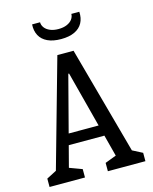

<svg xmlns="http://www.w3.org/2000/svg" viewBox="-136 -1030 891 1118"><g transform="rotate(-15 310.0 -470.5)"><path d="M21 -50.5 100.7 -91.7 71.2 -47 263.5 -730H361.2L547.5 -51.3L519.3 -92.2L599 -51V-0.7H372.7V-51L466.3 -86.5L447.2 -51.3L301.7 -608.5H297L150.3 -47L139.3 -85.8L234.5 -50.5V0H21ZM168 -272H449.2V-206.2H168ZM167.7 -940.7H215.7Q215.7 -923.5 226.7 -908.4Q237.7 -893.3 259 -884.1Q280.3 -874.8 310 -874.8Q339.7 -874.8 361 -884.1Q382.3 -893.3 393.3 -908.4Q404.3 -923.5 404.3 -940.7H452.3Q454.7 -902 439.4 -873.6Q424.2 -845.2 391.6 -829.8Q359 -814.3 310 -814.3Q261 -814.3 228.4 -829.8Q195.8 -845.2 180.6 -873.6Q165.3 -902 167.7 -940.7Z"/></g></svg>

Font: Monaspace Xenon Var ExtraLight
Style: Regular
Weight: 200
Designer: Riley Cran and the Lettermatic Team
Version: Version 1.200 (Monaspace Xenon Var)